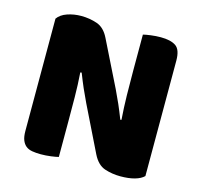

<svg xmlns="http://www.w3.org/2000/svg" viewBox="-94 -717 866 826"><g transform="rotate(15 339.5 -303.5)"><path d="M614 -21Q600 -7 573.5 0.5Q547 8 510 8Q473 8 440 -3Q407 -14 386 -56L287 -258Q272 -289 260 -316.5Q248 -344 234 -380L228 -379Q232 -325 232.5 -269Q233 -213 233 -159V-4Q222 -1 199.5 2Q177 5 155 5Q133 5 116 2Q99 -1 88 -10Q77 -19 71 -34.5Q65 -50 65 -75V-575Q79 -595 108 -605Q137 -615 170 -615Q207 -615 240.5 -603.5Q274 -592 294 -551L394 -349Q409 -318 421 -290.5Q433 -263 447 -227L452 -228Q448 -282 447 -336Q446 -390 446 -444V-606Q457 -609 479.5 -612Q502 -615 524 -615Q568 -615 591 -599.5Q614 -584 614 -535Z"/></g></svg>

Font: Baloo Paaji
Style: Regular
Weight: 400
Designer: Shuchita Grover and Ek Type
Foundry: Ek Type
Version: Version 1.007;PS 1.000;hotconv 1.0.88;makeotf.lib2.5.647800